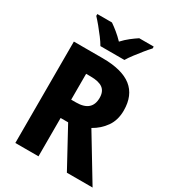

<svg xmlns="http://www.w3.org/2000/svg" viewBox="-218 -1051 1058 1171"><g transform="rotate(30 310.5 -465.5)"><path d="M279 -714Q417 -714 484 -661Q551 -608 551 -502Q551 -434 518 -387Q485 -340 433 -311L621 0H440L293 -270H240V0H77V-714ZM272 -581H240V-399H274Q385 -399 385 -495Q385 -540 357.5 -560.5Q330 -581 272 -581ZM231 -771Q219 -792 198.5 -819.5Q178 -847 156 -873.5Q134 -900 117 -918V-931H220Q242 -916 266.5 -896Q291 -876 315 -851Q339 -877 364 -896.5Q389 -916 412 -931H514V-918Q497 -900 475.5 -873.5Q454 -847 433.5 -820Q413 -793 400 -771Z"/></g></svg>

Font: Noto Sans Tamil SemiCondensed ExtraBold
Style: Regular
Weight: 800
Width: 4
Designer: Jelle Bosma - Monotype Design Team
Foundry: Monotype Imaging Inc.
Version: Version 2.004; ttfautohint (v1.8.4.7-5d5b)